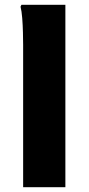

<svg xmlns="http://www.w3.org/2000/svg" viewBox="-20 -780 369 800"><path d="M76.4 0V-593.4Q76.4 -613.6 75.6 -644.2Q74.9 -674.8 72.6 -704.4Q70.3 -734 65.6 -752L69.3 -760H252.4V0Z"/></svg>

Font: Kufam
Style: Regular
Weight: 400
Designer: Wael Morcos, Artur Schmal
Foundry: Original Type
Version: Version 1.301; ttfautohint (v1.8.3)